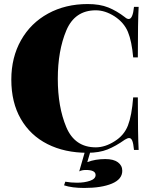

<svg xmlns="http://www.w3.org/2000/svg" viewBox="-20 -742 757 950"><path d="M598 -657Q608 -648 617 -648Q637 -648 643 -708H666Q662 -637 662 -458H639Q632 -538 613 -584Q594 -630 547 -661Q500 -691 454 -691Q350 -691 308 -591Q266 -491 266 -352Q266 -213 308 -113Q350 -13 454 -13Q500 -13 547 -43Q594 -72 613 -121Q632 -170 639 -260H662Q662 -73 666 0H643Q640 -32 634.5 -45.5Q629 -59 619 -59Q611 -59 598 -51Q553 -19 512 -2.5Q471 14 413 14Q300 14 215 -29Q130 -72 83 -153.5Q36 -235 36 -348Q36 -458 84 -543Q132 -628 218 -675Q304 -722 414 -722Q474 -722 516 -705Q558 -688 598 -657ZM412 60Q452 45 501 45Q542 45 563.5 61Q585 77 585 103Q585 145 533.5 166.5Q482 188 397 188Q336 188 297 175L303 157Q331 162 361 162Q398 162 425.5 152.5Q453 143 453 124Q453 99 405 99Q385 99 372 106L404 -5H431Z"/></svg>

Font: Playfair Display SC Black
Style: Regular
Weight: 900
Designer: Claus Eggers Sørensen
Foundry: Claus Eggers Sørensen
Version: Version 1.200; ttfautohint (v1.6)